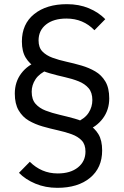

<svg xmlns="http://www.w3.org/2000/svg" viewBox="-20 -732 596 921"><path d="M391 -104 347 -146Q387 -163 405 -191Q423 -219 423 -252Q423 -288 405 -309Q387 -330 357 -342Q327 -354 291 -362Q255 -370 218.5 -380.5Q182 -391 152 -408Q122 -425 103.5 -455Q85 -485 85 -533Q85 -617 144 -664.5Q203 -712 301 -712Q359 -712 406 -692.5Q453 -673 485 -640L433 -587Q406 -615 372.5 -629Q339 -643 299 -643Q237 -643 201 -614.5Q165 -586 165 -538Q165 -504 183.5 -485Q202 -466 232 -455Q262 -444 298.5 -436Q335 -428 371 -417.5Q407 -407 437 -389.5Q467 -372 485.5 -341Q504 -310 504 -260Q504 -205 473.5 -164Q443 -123 391 -104ZM255 169Q198 169 150 149Q102 129 71 97L123 44Q150 71 183.5 85.5Q217 100 257 100Q318 100 354 71Q390 42 390 -5Q390 -39 372 -58Q354 -77 324 -88Q294 -99 257.5 -107Q221 -115 184.5 -125.5Q148 -136 118 -153.5Q88 -171 69.5 -202.5Q51 -234 51 -283Q51 -339 82 -380Q113 -421 165 -439L209 -397Q169 -380 150.5 -352Q132 -324 132 -292Q132 -255 150.5 -234Q169 -213 199 -201.5Q229 -190 265.5 -181.5Q302 -173 338 -163Q374 -153 404 -135.5Q434 -118 452 -88.5Q470 -59 470 -10Q470 73 412 121Q354 169 255 169Z"/></svg>

Font: SUSE Thin
Style: Regular
Weight: 400
Version: Version 1.000